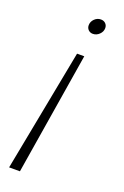

<svg xmlns="http://www.w3.org/2000/svg" viewBox="-140 -525 518 800"><g transform="rotate(20 119.0 -125.0)"><path d="M122 -440Q122 -456 134 -468Q146 -480 162 -480Q175 -480 183 -472Q191 -464 191 -452Q191 -436 178.5 -424Q166 -412 150 -412Q138 -412 130 -420Q122 -428 122 -440ZM117 -312H149L61 230H13Z"/></g></svg>

Font: KoHo ExtraLight
Style: Italic
Weight: 275
Italic angle: -10°
Version: Version 1.000; ttfautohint (v1.6)